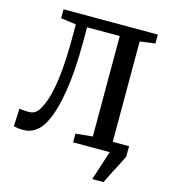

<svg xmlns="http://www.w3.org/2000/svg" viewBox="-131 -848 1003 1132"><g transform="rotate(15 370.0 -281.5)"><path d="M538 180 596.5 0 582.5 -63.5H697.5V0Q684 29.5 667.2 61.2Q650.5 93 634.5 123.8Q618.5 154.5 607 180ZM72.5 5.5Q47 5.5 34.8 3.5Q22.5 1.5 11 -1.5L16 -109.5Q29 -108 41.2 -106.8Q53.5 -105.5 74 -105.5Q86.5 -105.5 98.2 -109.2Q110 -113 121 -123Q132 -133 141.5 -152Q163 -188.5 178 -249.5Q193 -310.5 200.8 -398.5Q208.5 -486.5 208.5 -604V-676L115.5 -688.5V-743H691V-688.5L598 -676V-62.5L696.5 -53V0H373V-53L476.5 -63.5V-676.5H277V-590Q277 -502 272 -425.8Q267 -349.5 256.8 -285.5Q246.5 -221.5 231.8 -170.8Q217 -120 197.5 -82.5Q174.5 -38 142.2 -16.2Q110 5.5 72.5 5.5Z"/></g></svg>

Font: Merriweather 20pt SemiBold
Style: Regular
Weight: 600
Version: Version 2.100